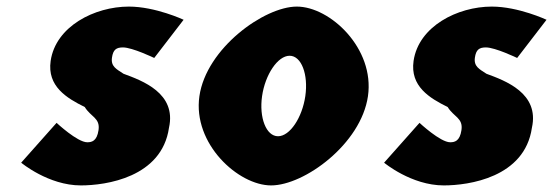

<svg xmlns="http://www.w3.org/2000/svg" viewBox="-20 -548 1679 583"><path d="M371.3 -528C267.3 -528 149 -468 133.8 -363C122.7 -286 182.6 -250 237.4 -223C255.5 -193 284.6 -190 279.2 -153C274.3 -119 258.1 -116 244.9 -116C214.9 -116 151.8 -175 151.8 -175L44.3 -54C44.3 -54 126.9 15 225.5 15C301 15 471.3 -9 493.1 -160C516.6 -265 412.1 -303 355.1 -324C333.9 -338 316.1 -346 320 -373C323.4 -397 332.9 -404 353.4 -404C381.9 -404 448.3 -372 448.3 -372L537.5 -488C537.5 -488 452 -528 371.3 -528Z M775.8 -256.3C785.2 -321.5 823.3 -378.7 859.4 -378.7C895.5 -378.7 916.5 -321.5 907.1 -256.3C897.7 -191 860.3 -134.3 824.2 -134.3C788.1 -134.3 766.4 -191 775.8 -256.3ZM585.5 -256C564.6 -111 703.9 15 803.1 15C904.2 15 1076.4 -111 1097.3 -256C1118.2 -401 982.4 -528 881.3 -528C782.1 -528 606.3 -401 585.5 -256Z M1473.3 -528C1369.3 -528 1251 -468 1235.8 -363C1224.7 -286 1284.6 -250 1339.4 -223C1357.5 -193 1386.6 -190 1381.2 -153C1376.3 -119 1360.1 -116 1346.9 -116C1316.9 -116 1253.8 -175 1253.8 -175L1146.3 -54C1146.3 -54 1228.9 15 1327.5 15C1403 15 1573.3 -9 1595.1 -160C1618.6 -265 1514.1 -303 1457.1 -324C1435.9 -338 1418.1 -346 1422 -373C1425.4 -397 1434.9 -404 1455.4 -404C1483.9 -404 1550.3 -372 1550.3 -372L1639.5 -488C1639.5 -488 1554 -528 1473.3 -528Z"/></svg>

Font: Blink
Style: WideObl
Weight: 400
Designer: Mew Too
Foundry: Cannot Into Space Fonts
Version: Version 001.000